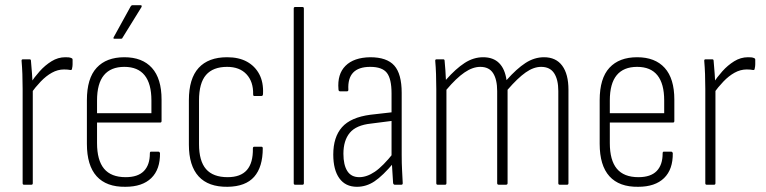

<svg xmlns="http://www.w3.org/2000/svg" viewBox="-20 -710 2943 738"><path d="M72 0Q67 0 67 -6V-368Q67 -399 66 -425.5Q65 -452 63 -475Q62 -482 68 -482H94Q99 -482 99 -476Q101 -453 103 -427Q105 -401 105 -383L106 -370V-6Q106 0 101 0ZM98 -350 97 -390Q112 -413 132.5 -436Q153 -459 178 -474.5Q203 -490 231 -490Q239 -490 244 -489.5Q249 -489 254 -487Q256 -486 257.5 -485Q259 -484 259 -480Q259 -471 259 -463Q259 -455 257 -447Q257 -440 250 -441Q245 -442 239.5 -442.5Q234 -443 226 -443Q202 -443 179.5 -430.5Q157 -418 136.5 -396.5Q116 -375 98 -350Z M462 8Q389 9 351.5 -32.5Q314 -74 314 -157V-325Q314 -409 351.5 -449.5Q389 -490 458 -490Q527 -490 564 -449Q601 -408 601 -327V-245Q601 -239 596 -239H353V-160Q353 -94 380 -61.5Q407 -29 463 -29Q510 -29 533 -52.5Q556 -76 556 -120Q556 -127 560 -127H589Q593 -127 595 -122Q596 -59 561.5 -25.5Q527 8 462 8ZM353 -275H562V-324Q562 -388 536 -420.5Q510 -453 458 -453Q406 -453 379.5 -421Q353 -389 353 -324ZM420 -561Q414 -561 417 -567L482 -685Q485 -690 489 -690H520Q524 -690 524.5 -688Q525 -686 524 -683L451 -565Q450 -561 444 -561Z M855 8Q781 9 743.5 -32Q706 -73 706 -154V-325Q706 -408 743.5 -449Q781 -490 853 -490Q898 -490 929 -473Q960 -456 976.5 -425Q993 -394 991 -350Q991 -341 985 -341H957Q953 -341 953 -348Q954 -396 927.5 -424.5Q901 -453 853 -453Q799 -453 772 -422Q745 -391 745 -324V-156Q745 -91 772 -60Q799 -29 855 -29Q905 -29 929 -56.5Q953 -84 952 -139Q952 -146 957 -146H985Q990 -146 990 -140Q990 -68 957 -30.5Q924 7 855 8Z M1114 0Q1109 0 1109 -6V-677Q1109 -683 1114 -683H1143Q1148 -683 1148 -677V-6Q1148 0 1143 0Z M1497 0Q1493 0 1491 -6Q1490 -28 1488 -54Q1486 -80 1486 -99L1485 -109V-351Q1485 -407 1467 -430Q1449 -453 1403 -453Q1314 -453 1319 -365Q1319 -359 1314 -359H1287Q1281 -359 1281 -367Q1276 -425 1308 -457Q1340 -489 1403 -490Q1467 -490 1495.5 -458Q1524 -426 1524 -353V-114Q1524 -82 1525.5 -55Q1527 -28 1528 -6Q1528 0 1523 0ZM1352 8Q1308 8 1284.5 -24.5Q1261 -57 1261 -116Q1261 -183 1294.5 -221Q1328 -259 1404 -269L1492 -279V-246L1406 -235Q1349 -229 1324.5 -199.5Q1300 -170 1300 -119Q1300 -76 1315 -52.5Q1330 -29 1361 -29Q1390 -29 1421 -50Q1452 -71 1494 -124V-85Q1451 -34 1419.5 -13Q1388 8 1352 8Z M1662 0Q1657 0 1657 -6V-367Q1657 -398 1656 -425.5Q1655 -453 1653 -475Q1652 -482 1658 -482H1684Q1689 -482 1689 -476Q1691 -458 1692 -439.5Q1693 -421 1694 -403Q1732 -446 1766 -468Q1800 -490 1837 -490Q1876 -490 1898.5 -467.5Q1921 -445 1927 -402Q1966 -446 2000 -468Q2034 -490 2071 -490Q2117 -490 2141 -457.5Q2165 -425 2165 -365V-6Q2165 0 2160 0H2131Q2126 0 2126 -6V-360Q2126 -404 2110 -428.5Q2094 -453 2060 -453Q2031 -453 2000.5 -431.5Q1970 -410 1931 -365V-6Q1931 0 1925 0H1897Q1891 0 1891 -6V-360Q1891 -404 1875.5 -428.5Q1860 -453 1826 -453Q1797 -453 1765.5 -431.5Q1734 -410 1696 -365V-6Q1696 0 1691 0Z M2433 8Q2360 9 2322.5 -32.5Q2285 -74 2285 -157V-325Q2285 -409 2322.5 -449.5Q2360 -490 2429 -490Q2498 -490 2535 -449Q2572 -408 2572 -327V-245Q2572 -239 2567 -239H2324V-160Q2324 -94 2351 -61.5Q2378 -29 2434 -29Q2481 -29 2504 -52.5Q2527 -76 2527 -120Q2527 -127 2531 -127H2560Q2564 -127 2566 -122Q2567 -59 2532.5 -25.5Q2498 8 2433 8ZM2324 -275H2533V-324Q2533 -388 2507 -420.5Q2481 -453 2429 -453Q2377 -453 2350.5 -421Q2324 -389 2324 -324Z M2696 0Q2691 0 2691 -6V-368Q2691 -399 2690 -425.5Q2689 -452 2687 -475Q2686 -482 2692 -482H2718Q2723 -482 2723 -476Q2725 -453 2727 -427Q2729 -401 2729 -383L2730 -370V-6Q2730 0 2725 0ZM2722 -350 2721 -390Q2736 -413 2756.5 -436Q2777 -459 2802 -474.5Q2827 -490 2855 -490Q2863 -490 2868 -489.5Q2873 -489 2878 -487Q2880 -486 2881.5 -485Q2883 -484 2883 -480Q2883 -471 2883 -463Q2883 -455 2881 -447Q2881 -440 2874 -441Q2869 -442 2863.5 -442.5Q2858 -443 2850 -443Q2826 -443 2803.5 -430.5Q2781 -418 2760.5 -396.5Q2740 -375 2722 -350Z"/></svg>

Font: Sofia Sans Condensed ExtraLight
Style: Regular
Weight: 250
Version: Version 4.100